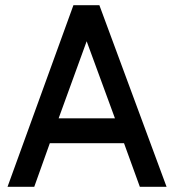

<svg xmlns="http://www.w3.org/2000/svg" viewBox="-20 -720 670 740"><path d="M206 -264 314 -561 423 -264ZM172 -168H458L519 0H622L363 -700H263L9 0H112Z"/></svg>

Font: Unageo
Style: Medium
Weight: 500
Designer: Richard Sepsi
Foundry: Richard Sepsi
Version: Version 2.000